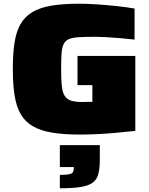

<svg xmlns="http://www.w3.org/2000/svg" viewBox="-20 -716 803 1033"><path d="M413 8Q323 8 260 -2.5Q197 -13 155.5 -37.5Q114 -62 91 -102.5Q68 -143 58.5 -202.5Q49 -262 49 -344Q49 -426 58 -485.5Q67 -545 90 -585.5Q113 -626 153.5 -650.5Q194 -675 256 -685.5Q318 -696 406 -696Q449 -696 501 -692.5Q553 -689 606 -683.5Q659 -678 704 -670V-503Q669 -507 629 -510.5Q589 -514 553.5 -516Q518 -518 496 -518Q441 -518 405.5 -516Q370 -514 350.5 -505.5Q331 -497 322 -478Q313 -459 311 -426.5Q309 -394 309 -344Q309 -301 311 -270Q313 -239 319.5 -219Q326 -199 339 -187.5Q352 -176 373 -171.5Q394 -167 425 -167Q428 -167 436.5 -167.5Q445 -168 456 -168Q467 -168 477 -168V-258H397V-415H708V-12Q663 -7 610.5 -2Q558 3 506.5 5.5Q455 8 413 8ZM302 297V225Q336 225 352 221.5Q368 218 372.5 210Q377 202 377 189V183H302V65H517V140Q517 186 510 216.5Q503 247 481.5 264.5Q460 282 417 289.5Q374 297 302 297Z"/></svg>

Font: Saira Expanded Black
Style: Regular
Weight: 900
Width: 7
Designer: Hector Gatti with collaboration of the Omnibus-Type team
Foundry: Omnibus-Type
Version: Version 1.101